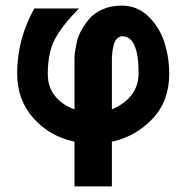

<svg xmlns="http://www.w3.org/2000/svg" viewBox="-20 -502 676 683"><path d="M41 -241Q41 -362 102 -472H261Q200 -410 175 -362Q150 -314 150 -239Q150 -191 177 -159Q204 -127 245 -113V-295Q245 -303 246.5 -315.5Q248 -328 253 -351Q258 -374 270 -395.5Q282 -417 299.5 -437Q317 -457 346.5 -469.5Q376 -482 413 -482Q468 -482 507.5 -444Q547 -406 564.5 -352Q582 -298 582 -239Q582 -142 522 -79Q462 -16 378 2V161H245V2Q156 -17 98.5 -82Q41 -147 41 -241ZM378 -113Q473 -154 473 -242Q473 -373 415 -373Q406 -373 399 -367Q392 -361 388.5 -353.5Q385 -346 382.5 -334Q380 -322 379.5 -314.5Q379 -307 378 -296V-286Z"/></svg>

Font: Coval
Style: ExtraBold
Weight: 800
Foundry: Context Ltd
Version: Version 001.000